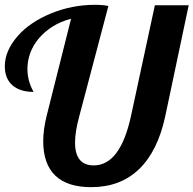

<svg xmlns="http://www.w3.org/2000/svg" viewBox="-25 -774 807 801"><path d="M155.3 -185.1Q155.3 -232.4 169.4 -290L271.5 -695.8Q228.5 -684.6 194.3 -663.1Q160.2 -641.6 136.2 -612.8Q113.3 -585.4 101.3 -553Q89.4 -520.5 89.4 -486.3Q89.4 -436 115.2 -390.6Q58.1 -390.6 26.6 -418.5Q-4.9 -446.3 -4.9 -497.6Q-4.9 -530.3 9 -562.3Q22.9 -594.2 48.8 -623.5Q73.2 -651.9 108.4 -675.8Q143.6 -699.7 186 -717.3Q274.9 -753.9 371.1 -753.9Q404.8 -753.9 427.2 -749L305.2 -287.1Q288.1 -224.6 288.1 -179.2Q288.1 -84 366.2 -84Q476.6 -84 521.5 -290L621.1 -752H762.2L664.6 -290Q633.3 -143.6 555.2 -68.4Q477.1 6.8 355.5 6.8Q255.9 6.8 205.6 -41.5Q155.3 -89.8 155.3 -185.1Z"/></svg>

Font: Pattaya
Style: Regular
Weight: 400
Designer: Pablo Impallari / Thai characters Designed by Thanarat Vachiruckul and Suppakit Chalermlarp
Foundry: Pablo Impallari
Version: Version 1.007;September 16, 2023;FontCreator 15.0.0.2934 64-